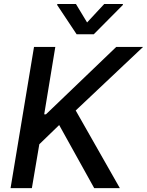

<svg xmlns="http://www.w3.org/2000/svg" viewBox="-20 -969 757 989"><path d="M34.4 0 155.2 -727.3H264.9L207.7 -380H216.6L578.8 -727.3H717L370 -399.9L597.3 0H465.2L284.8 -324.9L182.5 -225.9L144.2 0ZM275.2 -948.5H371.1L428.6 -853.3L517 -948.5H613.3L612.6 -943.2L463.1 -792.6H374.6L274.5 -943.2Z"/></svg>

Font: Inter P Medium
Style: Italic
Weight: 500
Italic angle: 9.39999°
Designer: Rasmus Andersson
Foundry: rsms
Version: Version 3.018;git-588b23468